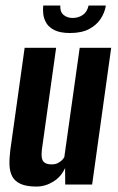

<svg xmlns="http://www.w3.org/2000/svg" viewBox="-20 -668 426 695"><path d="M112.1 7.3Q76.2 7.3 55.1 -2.1Q34 -11.6 24.6 -28.9Q15.3 -46.2 14.4 -70.2Q13.5 -94.2 17.2 -123.7L69.2 -495H183.2L132.2 -130.6Q130.6 -118.9 130.5 -108.6Q130.3 -98.4 133.1 -90.4Q135.9 -82.5 144 -77.8Q152 -73 166.5 -73Q180 -73 189.1 -77.5Q198.1 -82 204 -87.9Q209.9 -93.8 212.8 -99.3L268.5 -495H382.5L313.5 0H216.1L215.6 -59.9Q201.7 -28.3 172.7 -10.5Q143.8 7.3 112.1 7.3ZM233.6 -548.5Q198.7 -548.5 178.1 -558.5Q157.5 -568.5 148.1 -584.1Q138.7 -599.7 136.7 -616.8Q134.8 -633.8 136.5 -647.9H198.4Q196.7 -625.4 210 -614.2Q223.2 -603 242.7 -603Q263.5 -603 279.4 -613.7Q295.3 -624.4 300.6 -647.9H363.2Q359.2 -622.3 344.2 -599.6Q329.1 -576.8 302.1 -562.6Q275.1 -548.5 233.6 -548.5Z"/></svg>

Font: Alumni Sans SC Thin
Style: Italic
Weight: 100
Italic angle: -8°
Designer: Robert E. Leuschke
Foundry: Robert E. Leuschke
Version: Version 1.016